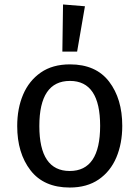

<svg xmlns="http://www.w3.org/2000/svg" viewBox="-20 -827 624 859"><path d="M292 12Q176 12 116.5 -65Q57 -142 57 -263Q57 -342 83.5 -404Q110 -466 162.5 -502.5Q215 -539 293 -539Q409 -539 468 -462Q527 -385 527 -264Q527 -185 500.5 -122.5Q474 -60 421.5 -24Q369 12 292 12ZM292 -62Q428 -62 428 -264Q428 -465 293 -465Q156 -465 156 -263Q156 -62 292 -62ZM325 -596H259L262 -807L360 -799Z"/></svg>

Font: Trujillo
Style: Regular
Weight: 400
Designer: Fira Sans original fonts by bBox Type GmbH, Carrois Corporate GbR, & Edenspiekermann AG / Changes by Cristiano Sobral
Foundry: Fira Sans original fonts by bBox Type GmbH, Carrois Corporate GbR, & Edenspiekermann AG / Changes by Cristiano Sobral
Version: Version 4.301;October 17, 2021;FontCreator 14.0.0.2814 64-bi